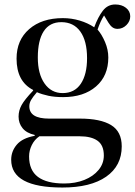

<svg xmlns="http://www.w3.org/2000/svg" viewBox="-20 -608 602 858"><path d="M259 230Q30 230 30 106Q30 68 55 38.5Q80 9 135 -1V-5Q99 -13 81 -35Q63 -57 63 -87Q63 -114 76.5 -138.5Q90 -163 128 -203V-206Q54 -244 54 -346Q54 -429 110.5 -478Q167 -527 261 -527Q300 -527 336.5 -516Q373 -505 401 -486Q418 -532 439.5 -560Q461 -588 495 -588Q524 -588 543 -573Q562 -558 562 -535Q562 -513 545 -496Q528 -479 505 -479Q492 -479 482.5 -486Q473 -493 465 -506L445 -539Q429 -514 416 -476Q435 -454 449.5 -420Q464 -386 464 -351Q464 -269 409 -221.5Q354 -174 262 -174Q225 -174 196.5 -180Q168 -186 145 -196Q126 -174 118.5 -160.5Q111 -147 111 -133Q111 -78 199 -78H337Q429 -78 476.5 -49Q524 -20 524 46Q524 133 454.5 181.5Q385 230 259 230ZM260 -192Q313 -192 341 -233.5Q369 -275 369 -348Q369 -425 339 -467Q309 -509 254 -509Q202 -509 175.5 -468.5Q149 -428 149 -351Q149 -278 179 -235Q209 -192 260 -192ZM267 212Q317 212 357 196Q397 180 420.5 151.5Q444 123 444 87Q444 41 416 21Q388 1 336 1H156Q134 16 122 40.5Q110 65 110 91Q110 153 149.5 182.5Q189 212 267 212Z"/></svg>

Font: Literata 72pt
Style: Regular
Weight: 400
Designer: Latin by Veronika Burian and Jose Scaglione. Greek by Irene Vlachou. Cyrillic by Vera Evstafieva.
Foundry: TypeTogether
Version: Version 3.002